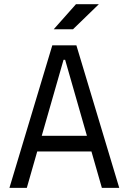

<svg xmlns="http://www.w3.org/2000/svg" viewBox="-20 -914 626 934"><path d="M25.9 0H110.4L161.1 -177.2H424.8L475.6 0H560.1L351.6 -693.4H234.4ZM183.1 -253.4 289.1 -623H296.9L402.8 -253.4ZM241.2 -771.5H335L460.9 -893.6H349.6Z"/></svg>

Font: Cascadia Mono PL SemiLight
Style: Regular
Weight: 350
Monospace: yes
Designer: Aaron Bell
Foundry: Saja Typeworks
Version: Version 2404.023